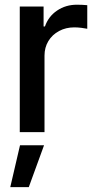

<svg xmlns="http://www.w3.org/2000/svg" viewBox="-20 -558 403 811"><path d="M63.5 -530.3H164.1V-446.3H169.9Q184.6 -488.8 221.2 -513.4Q257.8 -538.1 304.7 -538.1Q327.1 -538.1 348.6 -536.1V-436.5Q339.8 -438.5 324 -440.4Q308.1 -442.4 293.9 -442.4Q258.3 -442.4 229.5 -427Q200.7 -411.6 184.3 -384.5Q168 -357.4 168 -323.2V0H63.5ZM64.5 55.7H166L101.6 232.4H23.4Z"/></svg>

Font: Pretendard GOV Medium
Style: Regular
Weight: 500
Designer: Base glyphs from Inter by Rasmus Andersson; Hangeul glyphs from Noto Sans CJK(Source Han Sans) by Jang Soo-young and Kan
Foundry: Kil Hyung-jin
Version: Version 1.309